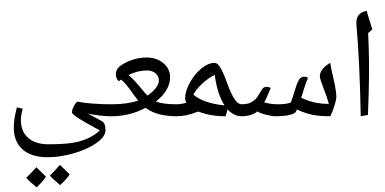

<svg xmlns="http://www.w3.org/2000/svg" viewBox="-20 -740 2449 1222"><path d="M651.4 89.8Q651.4 128.4 596.2 168.5Q541 208.5 453.1 234.6Q365.2 260.7 283.2 260.7Q180.7 260.7 124.3 211.7Q67.9 162.6 67.9 72.8Q67.9 43.9 71.5 18.3Q75.2 -7.3 87.4 -56.6L124 -47.9Q112.8 -3.9 112.8 23.4Q112.8 96.7 159.2 137.5Q205.6 178.2 285.6 178.2Q383.8 178.2 438 169.7Q492.2 161.1 535.9 142.1Q579.6 123 615.7 90.3L595.7 79.1Q438 -4.4 438 -25.4Q438 -37.6 444.8 -53.7Q451.7 -69.8 460.4 -81.3Q469.2 -92.8 473.6 -92.8Q509.3 -85.4 568.8 -80.8Q628.4 -76.2 692.9 -76.2Q704.1 -76.2 704.1 -64.9V-9.8Q704.1 0 692.9 0Q658.7 0 615.2 -4.6Q571.8 -9.3 538.6 -17.6L627.9 30.8Q643.1 40 647.2 55.2Q651.4 70.3 651.4 89.8ZM335.4 -156.2ZM47.9 252.4ZM283.2 309.6ZM272.5 384.3Q254.4 413.1 213.4 452.6Q168.5 416.5 147 391.6Q173.3 367.2 211.4 324.2Q220.2 333.5 272.5 384.3ZM423.3 370.1Q405.3 398.4 363.3 438Q319.8 403.3 297.4 377Q319.8 356.4 361.8 309.6Q370.6 319.3 423.3 370.1ZM285.6 387.2ZM283.7 309.6ZM286.6 462.4Z M1107.9 0Q981.9 0 913.6 -48.8L906.2 -54.2L896.5 -48.8Q800.8 0 688 0Q678.7 0 678.7 -9.3V-66.9Q678.7 -76.2 688 -76.2Q792 -76.2 859.4 -100.1L841.3 -123Q801.8 -179.2 783.7 -200.4Q765.6 -221.7 751 -233.4L735.4 -222.7Q717.3 -242.2 717.3 -267.1Q717.3 -302.2 752 -325.2Q786.6 -348.1 828.1 -361.1Q869.6 -374 912.6 -374Q977.1 -374 1019.8 -338.1Q1062.5 -302.2 1062.5 -249Q1062.5 -220.2 1052 -193.8Q1041.5 -167.5 1024.2 -144.8Q1006.8 -122.1 972.7 -94.2Q1014.6 -76.2 1107.9 -76.2Q1117.7 -76.2 1117.7 -66.9V-9.3Q1117.7 0 1107.9 0ZM991.2 -227.5Q991.2 -255.9 970.2 -273.7Q949.2 -291.5 915.5 -291.5Q854.5 -291.5 797.9 -262.2Q834 -233.4 893.6 -159.2Q904.8 -145 918.5 -131.8Q951.7 -154.3 971.4 -179.4Q991.2 -204.6 991.2 -227.5ZM898.4 -422.9ZM907.7 29.3ZM907.7 51.8Z M1100.6 0Q1092.3 0 1092.3 -8.3V-67.9Q1092.3 -76.2 1100.6 -76.2Q1133.8 -76.2 1166 -86.4Q1158.2 -100.6 1158.2 -117.2Q1158.2 -158.7 1188.7 -214.4Q1219.2 -270 1262.5 -304.9Q1305.7 -339.8 1345.2 -339.8Q1361.8 -339.8 1375.5 -320.3Q1389.2 -300.8 1401.9 -271.5Q1414.6 -242.2 1426.8 -208Q1439 -173.8 1452.9 -144.5Q1466.8 -115.2 1482.9 -95.7Q1499 -76.2 1519.5 -76.2Q1530.8 -76.2 1530.8 -65.9V-10.7Q1530.8 0 1519.5 0Q1468.8 0 1428.2 -43.9L1416 0Q1320.3 0 1244.1 -29.3L1241.7 -29.8Q1193.8 -12.2 1163.1 -6.1Q1132.3 0 1100.6 0ZM1347.2 -263.2Q1309.6 -246.6 1267.8 -208.3Q1226.1 -169.9 1210.9 -137.2Q1275.9 -82.5 1409.2 -69.3Q1387.7 -101.1 1370.6 -153.1Q1353.5 -205.1 1347.2 -263.2ZM1295.4 -388.7ZM1361.8 29.3ZM1342.3 61.5Z M1739.7 0Q1710.9 0 1674.1 -9.3Q1637.2 -18.6 1617.2 -30.8Q1603 -16.6 1575.2 -8.3Q1547.4 0 1513.7 0Q1505.4 0 1505.4 -8.3V-67.9Q1505.4 -76.2 1513.7 -76.2Q1541.5 -76.2 1559.8 -81.3Q1578.1 -86.4 1594.7 -99.1Q1607.4 -109.4 1613.5 -116.9Q1619.6 -124.5 1647.9 -171.4Q1656.7 -187.5 1678.7 -187.5Q1691.9 -187.5 1703.1 -180.2Q1671.9 -104 1661.6 -88.9Q1668.9 -85.4 1693.8 -80.8Q1718.8 -76.2 1750.5 -76.2Q1797.4 -76.2 1829.1 -86.4Q1835 -95.7 1840.8 -114.7Q1866.2 -199.7 1876.2 -220.2Q1886.2 -240.7 1895.8 -246.3Q1905.3 -252 1917 -252Q1930.2 -252 1940.4 -244.6Q1925.8 -213.4 1897 -117.7L1922.4 -106.9Q1990.2 -78.6 2073.2 -78.6Q2061 -124 2035.6 -188.5Q2015.6 -239.7 2015.6 -255.9Q2015.6 -277.8 2033.2 -300Q2050.8 -322.3 2081.5 -339.8Q2085.9 -309.6 2105.5 -225.6Q2120.6 -159.7 2120.6 -123Q2120.6 -105.5 2108.4 -66.4Q2096.2 -27.3 2082 0Q2017.6 0 1970.7 -9Q1923.8 -18.1 1870.1 -43L1861.3 -26.9Q1855 -16.1 1823.5 -8.5Q1792 -1 1739.7 0ZM1853 -330.1ZM1850.1 29.3ZM1850.1 51.8Z M2328.6 -333V-270.5Q2328.6 -173.8 2321.8 -8.3L2275.9 0Q2269.5 -350.6 2248.5 -582L2248 -594.7Q2248 -626.5 2263.9 -645.3Q2279.8 -664.1 2314 -670.9Q2315.4 -664.6 2316.9 -659.2Q2318.4 -653.8 2349.6 -552.2L2322.8 -529.3L2323.2 -524.4Q2328.6 -417 2328.6 -333ZM2293.5 -719.7ZM2302.7 51.8Z"/></svg>

Font: Noto Naskh Arabic
Style: Regular
Weight: 400
Designer: Monotype Design team
Foundry: Monotype Imaging Inc.
Version: Version 1.01